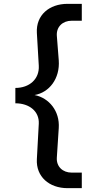

<svg xmlns="http://www.w3.org/2000/svg" viewBox="-20 -820 506 1000"><path d="M182 -176 172 9C167 100 236 160 332 160H406V79H353C307 79 273 48 276 1L286 -153C292 -241 236 -310 160 -325C236 -338 293 -410 286 -506L276 -634C273 -681 307 -712 353 -712H406V-800H332C236 -800 167 -741 172 -649L182 -478C186 -408 133 -362 60 -362V-282C133 -282 185 -240 182 -176Z"/></svg>

Font: Goli SemiBold
Style: Regular
Weight: 600
Designer: jaikishan Patel
Foundry: MagicType
Version: Version 1.000;Glyphs 3.2 (3242)